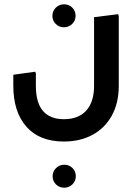

<svg xmlns="http://www.w3.org/2000/svg" viewBox="-20 -428 624 894"><path d="M277 231Q164 231 103 162Q42 93 42 -29H147Q147 50 180 88.5Q213 127 277 127Q345 127 381.5 87Q418 47 418 -29H533Q533 52 500.5 110.5Q468 169 410.5 200Q353 231 277 231ZM42 -29V-80L144 -94L147 -86V-29ZM418 -29V-348L530 -362L533 -354V-29ZM278 -301Q255 -301 239.5 -316.5Q224 -332 224 -354Q224 -377 240 -392.5Q256 -408 278 -408Q301 -408 316.5 -392.5Q332 -377 332 -354Q332 -332 316 -316.5Q300 -301 278 -301ZM279 446Q256 446 240.5 430.5Q225 415 225 393Q225 370 241 354.5Q257 339 279 339Q302 339 317.5 354.5Q333 370 333 393Q333 415 317 430.5Q301 446 279 446Z"/></svg>

Font: Fustat
Style: Bold
Weight: 700
Designer: Mohamed Gaber, Khaled Hosny, Laura Garcia Mut
Foundry: Kief Type Foundry, Alif Type Foundry, Hard Type Foundry
Version: Version 1.007